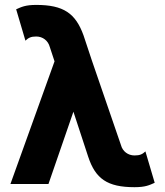

<svg xmlns="http://www.w3.org/2000/svg" viewBox="-20 -756 678 789"><path d="M357.4 -507.8 323.2 -610.8C290.5 -701.2 241.2 -735.8 128.9 -735.8C84.5 -735.8 68.4 -727.5 46.4 -717.8L84.5 -588.9C96.7 -600.6 106.9 -606 128.9 -606C155.8 -606 177.7 -588.9 184.6 -563L204.1 -503.9L22.9 0H179.2L281.7 -296.9L342.3 -112.3C372.1 -21.5 420.9 13.2 532.7 13.2C577.6 13.2 593.8 4.9 615.7 -4.9L577.6 -133.8C564.9 -122.1 555.2 -117.2 532.7 -117.2C506.3 -117.2 483.9 -133.8 477.1 -159.7Z"/></svg>

Font: Giphurs ExtraBold
Style: Regular
Weight: 800
Version: Version 1.000